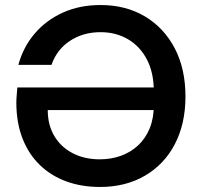

<svg xmlns="http://www.w3.org/2000/svg" viewBox="-20 -732 804 764"><path d="M378 12Q304 12 243 -10.5Q182 -33 137.5 -76.5Q93 -120 69 -182.5Q45 -245 45 -324Q45 -338 46.5 -353Q48 -368 49 -384H611V-294H170Q170 -235 196 -191Q222 -147 269 -122.5Q316 -98 377 -98Q422 -98 461 -112Q500 -126 529.5 -153.5Q559 -181 575.5 -221Q592 -261 592 -313V-369Q592 -443 564.5 -495.5Q537 -548 489 -576Q441 -604 380 -604Q311 -604 258.5 -569.5Q206 -535 185 -474H53Q73 -546 118.5 -599Q164 -652 230.5 -682Q297 -712 380 -712Q481 -712 557 -666.5Q633 -621 675.5 -539.5Q718 -458 718 -348Q718 -240 676 -159Q634 -78 557 -33Q480 12 378 12Z"/></svg>

Font: DM Sans 24pt SemiBold
Style: Regular
Weight: 600
Designer: Colophon Foundry, Jonny Pinhorn
Foundry: Colophon Foundry
Version: Version 4.004;gftools[0.9.30]